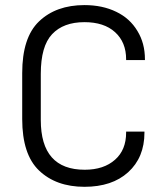

<svg xmlns="http://www.w3.org/2000/svg" viewBox="-20 -719 649 747"><path d="M131.8 -55.7Q66.4 -118.2 66.4 -255.9V-434.6Q66.4 -573.2 131.8 -635.7Q198.2 -699.2 308.6 -699.2Q378.9 -699.2 432.6 -672.9Q485.4 -647.5 514.6 -598.6Q543.9 -550.8 543.9 -488.3V-485.4H470.7V-488.3Q470.7 -554.7 427.7 -593.8Q384.8 -632.8 308.6 -632.8Q226.6 -632.8 182.6 -585.9Q138.7 -539.1 138.7 -431.6V-252Q138.7 -58.6 309.6 -58.6Q383.8 -58.6 427.7 -97.7Q470.7 -135.7 470.7 -203.1V-207H542V-203.1Q542 -106.4 478.5 -48.8Q416 7.8 308.6 7.8Q198.2 7.8 131.8 -55.7Z"/></svg>

Font: Dinish
Style: Regular
Weight: 400
Designer: Bert Driehuis
Foundry: Playbeing
Version: Version 3.006; git-39231f3c-release